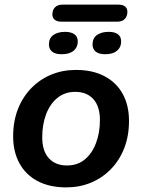

<svg xmlns="http://www.w3.org/2000/svg" viewBox="-20 -802 616 832"><path d="M267 10Q195 10 143.5 -17Q92 -44 64.5 -94Q37 -144 37 -211Q37 -277 58 -330Q79 -383 116.5 -421Q154 -459 203 -479Q252 -499 309 -499Q381 -499 432.5 -472Q484 -445 511.5 -395.5Q539 -346 539 -278Q539 -212 518 -159Q497 -106 459.5 -68Q422 -30 373 -10Q324 10 267 10ZM270 -85Q316 -85 347.5 -111Q379 -137 396 -182Q413 -227 413 -282Q413 -341 384.5 -372.5Q356 -404 306 -404Q261 -404 229 -378Q197 -352 180 -307.5Q163 -263 163 -207Q163 -148 191.5 -116.5Q220 -85 270 -85ZM247 -708Q227 -708 217 -716.5Q207 -725 207 -739Q207 -759 218.5 -770.5Q230 -782 252 -782H491Q513 -782 522.5 -773.5Q532 -765 532 -751Q532 -732 521 -720Q510 -708 487 -708ZM247 -567Q219 -567 205.5 -578.5Q192 -590 192 -609Q192 -637 211.5 -650.5Q231 -664 262 -664Q288 -664 302.5 -653.5Q317 -643 317 -622Q317 -597 299 -582Q281 -567 247 -567ZM436 -567Q408 -567 394.5 -578.5Q381 -590 381 -609Q381 -637 400.5 -650.5Q420 -664 451 -664Q477 -664 491 -653.5Q505 -643 505 -622Q505 -597 487 -582Q469 -567 436 -567Z"/></svg>

Font: Nunito ExtraLight
Style: Italic
Weight: 200
Italic angle: -9°
Designer: Vernon Adams
Foundry: Vernon Adams
Version: Version 3.602